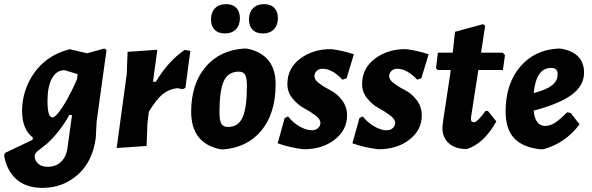

<svg xmlns="http://www.w3.org/2000/svg" viewBox="-73 -713 2866 930"><path d="M267 -474 349 -455 432 -478 443 -471 395 -124 391 -46Q376 69 304 133Q232 197 133 197Q52 197 5 154Q-42 111 -53 39L-49 28L85 -36L86 -47Q34 -87 34 -175Q34 -277 93.5 -361Q153 -445 262 -474ZM157 -224Q157 -144 181 -144Q196 -144 228.5 -192.5Q261 -241 300 -329L303 -354L240 -373Q200 -373 178.5 -333Q157 -293 157 -224ZM159 95Q198 95 224 69.5Q250 44 255 -5L276 -156H263Q218 -76 157 -19L109 19Q95 30 95 44Q95 64 111.5 79.5Q128 95 159 95Z M689 -472 668 -317H682Q741 -416 821 -471L849 -467L825 -287L812 -281L786 -286Q747 -282 716.5 -258Q686 -234 648 -172L641 -114L637 -6L492 4L541 -354L545 -462Z M1022 -693Q1054 -693 1071.5 -675Q1089 -657 1089 -625Q1089 -591 1069.5 -571Q1050 -551 1017 -551Q984 -551 966.5 -569Q949 -587 949 -619Q949 -653 968.5 -673Q988 -693 1022 -693ZM1206 -693Q1238 -693 1255.5 -675Q1273 -657 1273 -625Q1273 -591 1253.5 -571Q1234 -551 1201 -551Q1168 -551 1150.5 -569Q1133 -587 1133 -619Q1133 -653 1152.5 -673Q1172 -693 1206 -693ZM1112 -478 1126 -477Q1262 -448 1262 -305Q1262 -164 1193 -80.5Q1124 3 1004 11L990 9Q853 -21 853 -172Q853 -306 922.5 -388.5Q992 -471 1112 -478ZM1084 -366Q1031 -366 1010.5 -319Q990 -272 990 -169Q990 -130 999 -114Q1008 -98 1031 -98Q1082 -98 1102.5 -145.5Q1123 -193 1123 -296Q1123 -335 1114.5 -350.5Q1106 -366 1084 -366Z M1532 -475Q1588 -468 1641 -450L1606 -334L1586 -327Q1536 -380 1489 -380Q1472 -380 1461 -369.5Q1450 -359 1450 -344Q1450 -326 1474.5 -308Q1499 -290 1529 -275Q1559 -260 1583.5 -228Q1608 -196 1608 -154Q1608 -83 1548 -36.5Q1488 10 1398 10Q1330 2 1272 -19L1306 -141L1322 -149Q1347 -118 1379 -100Q1411 -82 1437 -82Q1457 -82 1468 -93Q1479 -104 1479 -118Q1479 -136 1453.5 -155Q1428 -174 1398 -190Q1368 -206 1343 -237.5Q1318 -269 1319 -308Q1320 -384 1382.5 -430Q1445 -476 1532 -475Z M1894 -475Q1950 -468 2003 -450L1968 -334L1948 -327Q1898 -380 1851 -380Q1834 -380 1823 -369.5Q1812 -359 1812 -344Q1812 -326 1836.5 -308Q1861 -290 1891 -275Q1921 -260 1945.5 -228Q1970 -196 1970 -154Q1970 -83 1910 -36.5Q1850 10 1760 10Q1692 2 1634 -19L1668 -141L1684 -149Q1709 -118 1741 -100Q1773 -82 1799 -82Q1819 -82 1830 -93Q1841 -104 1841 -118Q1841 -136 1815.5 -155Q1790 -174 1760 -190Q1730 -206 1705 -237.5Q1680 -269 1681 -308Q1682 -384 1744.5 -430Q1807 -476 1894 -475Z M2188 9Q2132 9 2100.5 -19.5Q2069 -48 2070 -97L2073 -125L2108 -356L2110 -374H2047L2039 -383L2048 -458H2120L2131 -559L2267 -596L2277 -588L2257 -458H2362L2373 -446L2363 -374H2244L2209 -148L2208 -137Q2208 -121 2222 -121Q2240 -121 2278 -175L2290 -176L2331 -125Q2271 -17 2188 9Z M2734 -111Q2666 -19 2558 10H2543Q2457 0 2416.5 -44.5Q2376 -89 2376 -174Q2376 -306 2446 -389Q2516 -472 2632 -478L2646 -477Q2756 -457 2756 -361Q2756 -299 2697.5 -255Q2639 -211 2512 -177Q2519 -103 2568 -103Q2590 -103 2613 -117Q2636 -131 2674 -169L2691 -166ZM2596 -384Q2524 -384 2512 -262Q2573 -278 2600.5 -299.5Q2628 -321 2628 -352Q2628 -369 2620.5 -376.5Q2613 -384 2596 -384Z"/></svg>

Font: Alegreya Sans ExtraBold
Style: Italic
Weight: 800
Italic angle: -7°
Designer: Juan Pablo del Peral
Foundry: Huerta Tipografica
Version: Version 2.007